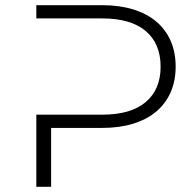

<svg xmlns="http://www.w3.org/2000/svg" viewBox="-20 -720 756 740"><path d="M120 -700H374Q440 -700 492.5 -684Q545 -668 581.5 -637.5Q618 -607 637.5 -563Q657 -519 657 -463Q657 -408 637.5 -364Q618 -320 581.5 -289.5Q545 -259 492.5 -243Q440 -227 374 -227H177V0H120V-278H374Q484 -278 541.5 -326.5Q599 -375 599 -463Q599 -552 541.5 -600.5Q484 -649 374 -649H120Z"/></svg>

Font: Montserrat-Alt1 Light
Style: Regular
Weight: 300
Designer: Differentunic
Foundry: Differentunic
Version: Version 7.222